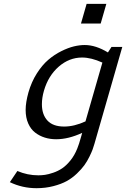

<svg xmlns="http://www.w3.org/2000/svg" viewBox="-20 -714 656 998"><path d="M420.4 -480Q477.5 -480 541 -441.4L559.6 -470.2H615.7L470.7 34.2Q466.3 48.8 461.7 62Q457 75.2 445.1 99.9Q433.1 124.5 418.7 144.5Q404.3 164.6 379.9 188Q355.5 211.4 327.1 227.1Q298.8 242.7 257.8 253.4Q216.8 264.2 169.9 264.2Q96.2 264.2 31.2 232.9L70.3 174.8Q122.6 197.3 179.2 197.3Q196.3 197.3 213.9 194.8Q231.4 192.4 256.6 183.8Q281.7 175.3 303.2 160.9Q324.7 146.5 346.2 119.9Q367.7 93.3 381.8 57.6Q390.1 38.1 402.3 -5.9L407.2 -23.4Q335.4 9.8 272 9.8Q240.7 9.8 213.1 1.2Q185.5 -7.3 162.8 -24.7Q140.1 -42 126.7 -72.3Q113.3 -102.5 113.3 -142.6Q113.3 -181.6 127.9 -233.9Q143.6 -288.6 171.6 -332.5Q199.7 -376.5 231.2 -403.3Q262.7 -430.2 298.6 -448Q334.5 -465.8 364.3 -472.9Q394 -480 420.4 -480ZM313.5 -56.2Q365.7 -56.2 424.3 -83L512.2 -388.7Q454.1 -415 406.7 -415Q339.8 -415 285.4 -367.7Q231 -320.3 208.5 -242.7Q197.8 -206.1 197.8 -171.9Q197.8 -118.7 226.6 -87.4Q255.4 -56.2 313.5 -56.2ZM430.2 -693.8H532.7L503.4 -591.8H400.9Z"/></svg>

Font: Cantarell
Style: Italic
Weight: 400
Italic angle: -16°
Designer: Dave Crossland
Version: Version 1.004